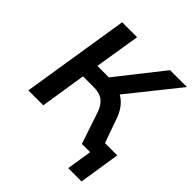

<svg xmlns="http://www.w3.org/2000/svg" viewBox="-230 -861 1182 1182"><g transform="rotate(45 361.0 -270.0)"><path d="M554 165 580 0H528L544 -104H712L670 165ZM42 0 154 -705H284L236 -407H347L322 -389L571 -705H718L445 -364L389 -402Q431 -396 462.5 -377Q494 -358 516.5 -326.5Q539 -295 553 -251L642 0H508L440 -203Q423 -254 393 -276.5Q363 -299 313 -299H219L172 0Z"/></g></svg>

Font: Nunito Sans 11pt
Style: Bold Italic
Weight: 700
Italic angle: -9°
Version: Version 3.101;gftools[0.9.27]